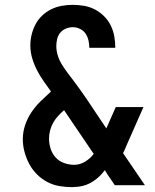

<svg xmlns="http://www.w3.org/2000/svg" viewBox="-20 -763 640 791"><path d="M277 8Q251 8 224.5 3.5Q198 -1 174.5 -13.5Q151 -26 132 -45Q113 -64 100.5 -87.5Q88 -111 81 -137Q74 -163 74 -190Q74 -219 83.5 -247.5Q93 -276 109.5 -300.5Q126 -325 147 -345.5Q168 -366 190 -386Q175 -407 159.5 -429Q144 -451 132 -474.5Q120 -498 112.5 -523.5Q105 -549 105 -576Q105 -599 110.5 -621Q116 -643 126.5 -663Q137 -683 154 -699Q171 -715 191.5 -725Q212 -735 234.5 -739Q257 -743 280 -743Q303 -743 326.5 -739Q350 -735 371 -724Q392 -713 409 -696Q426 -679 436.5 -657.5Q447 -636 451 -612.5Q455 -589 455 -566H348Q348 -581 344.5 -596.5Q341 -612 332.5 -624.5Q324 -637 309.5 -644Q295 -651 280 -651Q265 -651 251 -645Q237 -639 228 -628Q219 -617 215.5 -602.5Q212 -588 212 -574Q212 -553 218.5 -533Q225 -513 236 -495.5Q247 -478 259.5 -461.5Q272 -445 284.5 -428.5Q297 -412 309 -395Q321 -378 333 -361L418 -234L457 -322H571L500 -161Q497 -154 494 -146.5Q491 -139 487 -132L577 0H453L423 -44L412 -62Q392 -35 364.5 -16.5Q337 2 304 6L292 7ZM286 -84Q309 -84 330.5 -97Q352 -110 366 -129L244 -309Q244 -309 244 -309Q244 -309 244 -309Q231 -298 219.5 -285.5Q208 -273 199.5 -258Q191 -243 186.5 -226Q182 -209 182 -192Q182 -171 188.5 -150.5Q195 -130 209 -114.5Q223 -99 243.5 -91.5Q264 -84 286 -84Z"/></svg>

Font: Iosevka SS04 Semibold Extended
Style: Regular
Weight: 600
Width: 7
Monospace: yes
Designer: Belleve Invis
Foundry: Belleve Invis
Version: Version 19.0.0; ttfautohint (v1.8.4)